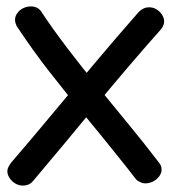

<svg xmlns="http://www.w3.org/2000/svg" viewBox="-20 -566 564 600"><path d="M52 14Q39 14 28 7.5Q17 1 10 -9.5Q3 -20 3 -31Q3 -38 6.5 -44.5Q10 -51 15 -58Q77 -130 143.5 -210Q210 -290 278.5 -371.5Q347 -453 414 -529Q421 -536 428.5 -539.5Q436 -543 443 -543Q457 -544 468 -537.5Q479 -531 486 -520.5Q493 -510 493 -499Q493 -492 489.5 -484.5Q486 -477 480 -471Q378 -356 279.5 -236Q181 -116 83 0Q76 8 68 11Q60 14 52 14ZM434 7Q426 7 417.5 3Q409 -1 404 -7Q378 -41 350.5 -75Q323 -109 296 -142.5Q269 -176 241.5 -209Q214 -242 187 -275.5Q160 -309 133.5 -343Q107 -377 82 -412Q57 -447 33 -483Q27 -494 27 -504Q27 -513 31.5 -521Q36 -529 43 -534.5Q50 -540 58.5 -543Q67 -546 76 -546Q88 -546 97 -541Q106 -536 112 -525Q148 -471 193.5 -411.5Q239 -352 288.5 -291.5Q338 -231 385.5 -173Q433 -115 472 -64Q478 -57 481.5 -50.5Q485 -44 485 -36Q485 -25 477.5 -15Q470 -5 458.5 1Q447 7 434 7Z"/></svg>

Font: Playpen Sans Thai
Style: Regular
Weight: 400
Designer: Sirin Gunkloy, Laura Meseguer, Veronika Burian, José Scaglione
Foundry: TypeTogether
Version: Version 2.000